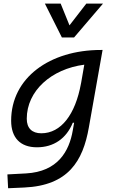

<svg xmlns="http://www.w3.org/2000/svg" viewBox="-20 -796 626 1051"><path d="M24.4 234.4 112.3 230.5C354.5 219.7 434.1 85 466.3 -98.1L541.5 -522.5H532.2C252.4 -522.5 41 -370.1 41 -135.3C41 -42 91.3 10.3 182.1 10.3C274.4 10.3 343.3 -38.1 378.4 -124H385.7L378.4 -82.5C358.9 31.7 296.9 143.6 122.1 153.3L20.5 158.7ZM441.4 -441.9 424.3 -343.8 422.9 -336.9C392.1 -169.4 314.5 -66.4 206.1 -66.4C154.8 -66.4 126.5 -94.7 126.5 -146C126.5 -298.8 261.2 -418.5 441.4 -441.9ZM318.8 -590.8H385.3L543.9 -776.4H452.6L360.4 -657.2L312 -776.4H225.6Z"/></svg>

Font: Cascadia Mono NF SemiLight
Style: Italic
Weight: 350
Italic angle: -10°
Monospace: yes
Designer: Aaron Bell
Foundry: Saja Typeworks
Version: Version 2404.023